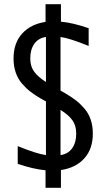

<svg xmlns="http://www.w3.org/2000/svg" viewBox="-20 -810 510 920"><path d="M198.2 89.8V5.9Q139.2 0.5 64.9 -24.9V-109.9Q155.8 -72.8 200.2 -66.9V-324.2L176.8 -336.9Q147.5 -354 126.2 -370.4Q105 -386.7 85.2 -409.7Q65.4 -432.6 55.2 -462.9Q44.9 -493.2 44.9 -529.8Q44.9 -603.5 85.9 -648.9Q127 -694.3 198.2 -705.1V-790H272V-706.1Q328.6 -701.2 404.8 -674.8V-589.8Q313.5 -627 270 -632.8V-376L293 -362.8Q322.3 -345.7 343.5 -329.3Q364.7 -313 384.5 -290Q404.3 -267.1 414.6 -236.8Q424.8 -206.5 424.8 -169.9Q424.8 -96.2 384 -51Q343.3 -5.9 272 4.9V89.8ZM125 -529.8Q125 -492.2 143.6 -466.8Q162.1 -441.4 200.2 -417V-632.8Q164.6 -627.9 144.8 -600.6Q125 -573.2 125 -529.8ZM270 -66.9Q305.7 -71.8 325.4 -99.1Q345.2 -126.5 345.2 -169.9Q345.2 -208.5 326.9 -233.9Q308.6 -259.3 270 -283.2Z"/></svg>

Font: TASA Explorer
Style: Regular
Weight: 400
Designer: Weizhong Zhang
Foundry: Local Remote
Version: Version 1.000;Glyphs 3.1.2 (3151)